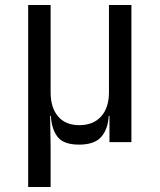

<svg xmlns="http://www.w3.org/2000/svg" viewBox="-20 -570 640 770"><path d="M93 180V-550H183V-200Q183 -138 213 -103Q243 -68 298 -68Q354 -68 385.5 -103Q417 -138 417 -200V-550H507V0H419V-105H416Q413 -52 386 -21Q359 10 297 10Q235 10 211 -21Q187 -52 184 -105H181L183 20V180Z"/></svg>

Font: JetBrainsMono NF
Style: Regular
Weight: 400
Designer: Philipp Nurullin, Konstantin Bulenkov
Foundry: JetBrains
Version: Version 2.251; ttfautohint (v1.8.3);Nerd Fonts 2.2.2